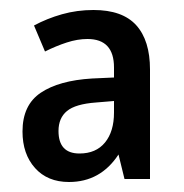

<svg xmlns="http://www.w3.org/2000/svg" viewBox="-20 -742 367 384"><path d="M167 -722Q225 -722 252.5 -691.5Q280 -661 280 -603V-384H229L217 -433Q181 -378 118 -378Q75 -378 50 -406Q25 -434 25 -479Q25 -532 61.5 -556.5Q98 -581 164 -585L208 -587V-607Q208 -664 155 -664Q135 -664 113.5 -657Q92 -650 70 -639L48 -691Q74 -705 104 -713.5Q134 -722 167 -722ZM172 -537Q131 -534 114 -520Q97 -506 97 -480Q97 -435 139 -435Q172 -435 190 -457Q208 -479 208 -517V-540Z"/></svg>

Font: Noto Sans Gurmukhi Condensed Medium
Style: Regular
Weight: 500
Width: 3
Designer: Jelle Bosma - Monotype Design Team
Foundry: Monotype Imaging Inc.
Version: Version 2.004; ttfautohint (v1.8.4.7-5d5b)